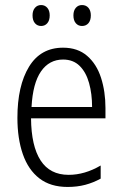

<svg xmlns="http://www.w3.org/2000/svg" viewBox="-20 -731 485 761"><path d="M230 -542Q288 -542 325.5 -509.5Q363 -477 380.5 -422.5Q398 -368 398 -303V-262H103Q104 -152 141 -95Q178 -38 252 -38Q316 -38 379 -75V-23Q350 -7 318 1.5Q286 10 248 10Q180 10 136 -24Q92 -58 70.5 -120Q49 -182 49 -264Q49 -391 95 -466.5Q141 -542 230 -542ZM230 -495Q175 -495 142.5 -448Q110 -401 105 -307H345Q345 -359 333 -402Q321 -445 295.5 -470Q270 -495 230 -495ZM109 -670Q109 -689 118.5 -700Q128 -711 143 -711Q158 -711 167.5 -700Q177 -689 177 -670Q177 -650 167.5 -639Q158 -628 143 -628Q128 -628 118.5 -639Q109 -650 109 -670ZM271 -670Q271 -689 280.5 -700Q290 -711 305 -711Q321 -711 330.5 -700Q340 -689 340 -670Q340 -650 330.5 -639Q321 -628 305 -628Q290 -628 280.5 -639Q271 -650 271 -670Z"/></svg>

Font: Noto Sans Ethiopic Condensed Light
Style: Regular
Weight: 300
Width: 3
Designer: Monotype Design Team
Foundry: Monotype Imaging Inc.
Version: Version 2.102; ttfautohint (v1.8.4.7-5d5b)